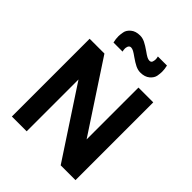

<svg xmlns="http://www.w3.org/2000/svg" viewBox="-264 -1113 1257 1257"><g transform="rotate(45 364.5 -484.5)"><path d="M461 -798C488.5 -798 510 -805 526 -818.5C542 -832 551.5 -847 554.5 -863.5C557 -879.5 558.5 -892.5 558.5 -902C558.5 -918.5 556.5 -935.5 552 -954H468C470.5 -945 471.5 -937 471.5 -929.5C471.5 -923 470 -915.5 467.5 -907.5C464.5 -899 458 -895 448 -895C432.5 -895 417 -904.5 388.5 -925C347 -953.5 321 -969 289 -969C261.5 -969 240 -962 224 -948.5C208 -935 198.5 -920 196 -904C193 -887.5 191.5 -874.5 191.5 -865C191.5 -848.5 193.5 -831.5 198 -813H282C279.5 -821.5 278.5 -829.5 278.5 -837C278.5 -842 279.5 -872 302 -872C317.5 -872 333 -862.5 361.5 -842C403 -813.5 429 -798 461 -798ZM207 0V-480L522 0H659V-720H522V-240L207 -720H70V0Z"/></g></svg>

Font: Vela Sans ExtBd
Style: Regular
Weight: 800
Designer: Principal design: Mikhail Sharanda - project Manrope.
Design modification: Ravid Balaliev
Foundry: Mikhail Sharanda
Version: Version 1.001